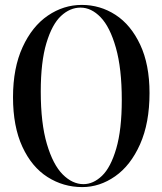

<svg xmlns="http://www.w3.org/2000/svg" viewBox="-20 -747 661 782"><path d="M33 -351Q33 -470 72 -555Q111 -640 175 -683.5Q239 -727 313 -727Q388 -727 450.5 -686.5Q513 -646 551 -565Q589 -484 589 -368Q589 -246 550.5 -159.5Q512 -73 449 -29Q386 15 315 15Q238 15 173.5 -26Q109 -67 71 -149.5Q33 -232 33 -351ZM320 3Q360 3 395.5 -31Q431 -65 453.5 -142Q476 -219 476 -340Q476 -468 452 -552.5Q428 -637 390 -676.5Q352 -716 308 -716Q265 -716 228.5 -682Q192 -648 169 -571.5Q146 -495 146 -374Q146 -245 171 -160.5Q196 -76 235.5 -36.5Q275 3 320 3Z"/></svg>

Font: Nyght Serif
Style: Regular
Weight: 400
Designer: Maksym Kobuzan
Version: Version 0.410